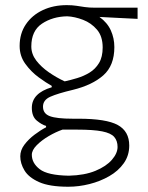

<svg xmlns="http://www.w3.org/2000/svg" viewBox="-20 -525 578 748"><path d="M246 202.5Q173 202.5 132.5 184.5Q92 166.5 75.5 139.2Q59 112 59 84Q59 60 75.2 38.5Q91.5 17 114.8 -0.5Q138 -18 159.5 -29V-34.5Q143 -39 123.5 -55Q104 -71 104 -105Q104 -162 181.5 -185V-190.5Q160.5 -202 131 -223.5Q101.5 -245 79 -275.8Q56.5 -306.5 56.5 -346Q56.5 -394.5 80.8 -430.2Q105 -466 146.5 -485.5Q188 -505 240 -505Q261.5 -505 277.5 -502.5Q293.5 -500 310.5 -497.5Q327.5 -495 352 -495H516V-451.5Q478 -453.5 441 -455.2Q404 -457 367.5 -459Q398 -437 411.8 -406.5Q425.5 -376 425.5 -341.5Q425.5 -269.5 382.5 -231.5Q339.5 -193.5 264 -175Q205 -161 176.2 -148.2Q147.5 -135.5 147.5 -109.5Q147.5 -82.5 174 -72.5Q200.5 -62.5 263.5 -62.5H286Q394 -62.5 438.8 -38Q483.5 -13.5 483.5 42Q483.5 81 462.2 111Q441 141 405.8 161.2Q370.5 181.5 328.8 192Q287 202.5 246 202.5ZM232 -208Q255 -213 280.8 -220.8Q306.5 -228.5 329 -242.2Q351.5 -256 365.8 -279.5Q380 -303 380 -340Q380 -383.5 357.8 -409.5Q335.5 -435.5 303.5 -447.8Q271.5 -460 242 -461.5Q185 -460.5 143.5 -432.8Q102 -405 102 -344Q102 -314.5 121.2 -289.2Q140.5 -264 170.5 -243.2Q200.5 -222.5 232 -208ZM248 159.5Q309.5 158 351.8 140.5Q394 123 416 97.5Q438 72 438 47.5Q438 23.5 425 8.5Q412 -6.5 378 -13.2Q344 -20 280.5 -20H223.5Q197.5 -11 169.8 5.2Q142 21.5 123 40.8Q104 60 104 78Q104 110.5 134.8 134.2Q165.5 158 248 159.5Z"/></svg>

Font: Commissioner Loud ExtraLight
Style: Regular
Weight: 200
Designer: Kostas Bartsokas
Foundry: Kostas Bartsokas
Version: Version 1.000; ttfautohint (v1.8.3)